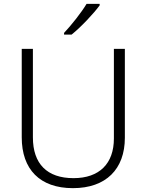

<svg xmlns="http://www.w3.org/2000/svg" viewBox="-20 -968 762 998"><path d="M498 -940V-948H430C404 -904 350 -836 313 -797V-788H352C402 -828 468 -899 498 -940ZM629 -252V-714H572V-248C572 -118 497 -42 362 -42C225 -42 151 -116 151 -254V-714H93V-254C93 -88 187 10 359 10C531 10 629 -89 629 -252Z"/></svg>

Font: Noto Sans Devanagari UI Light
Style: Regular
Weight: 300
Designer: Jelle Bosma - Monotype Design Team
Foundry: Monotype Imaging Inc.
Version: Version 2.004